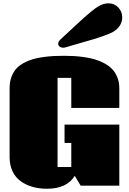

<svg xmlns="http://www.w3.org/2000/svg" viewBox="-20 -1142 792 1181"><path d="M39.1 0ZM354.5 -901.9Q371.6 -917.5 415.5 -958.3Q459.5 -999 483.6 -1021.2Q507.8 -1043.5 538.3 -1068.6Q568.8 -1093.8 585.9 -1103.5Q617.2 -1121.6 647 -1121.6Q683.6 -1121.6 707.8 -1095.9Q731.9 -1070.3 731.9 -1034.7Q731.9 -1009.3 717.8 -985.8Q703.6 -962.4 675.3 -945.8Q657.7 -935.5 620.6 -922.4Q583.5 -909.2 550 -899.2Q516.6 -889.2 462.9 -874Q409.2 -858.9 384.3 -851.1Q377.4 -848.6 368.7 -848.6Q355.5 -848.6 346.7 -855.5Q337.9 -862.3 337.9 -872.6Q337.9 -887.2 354.5 -901.9ZM439.9 -60.5Q391.1 19 268.6 19Q220.7 19 179.9 7.3Q139.2 -4.4 107.2 -27.3Q75.2 -50.3 57.1 -88.4Q39.1 -126.5 39.1 -175.3V-599.6Q39.1 -637.7 50.3 -668.2Q61.5 -698.7 79.8 -719.2Q98.1 -739.7 126 -754.6Q153.8 -769.5 181.6 -777.8Q209.5 -786.1 245.8 -791Q282.2 -795.9 311.3 -797.4Q340.3 -798.8 377 -798.8Q408.2 -798.8 436.5 -797.1Q464.8 -795.4 500 -790.3Q535.2 -785.2 564 -776.6Q592.8 -768.1 621.6 -752.7Q650.4 -737.3 669.9 -717Q689.5 -696.8 701.7 -666.5Q713.9 -636.2 713.9 -599.1V-478H418.5V-663.1H334V-114.7H418.5V-262.7H377V-375.5H713.9V0H476.1Z"/></svg>

Font: Coda ExtraBold
Style: Regular
Weight: 800
Version: Version 2.001; ttfautohint (v0.8) -r 50 -G 200 -x